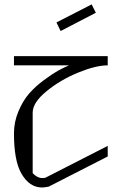

<svg xmlns="http://www.w3.org/2000/svg" viewBox="-20 -832 602 852"><path d="M386.7 -812.5 405.3 -775.4 249 -694.3 230.5 -732.4ZM458 -583V-542Q405.3 -542 326.7 -509.8Q248 -477.5 186.5 -427.2Q125 -377 125 -332V-63.5Q145.5 -42 167 -42Q176.8 -42 180.7 -43L458 -184.6V-137.7L196.3 -3.9Q176.8 0 167 0Q110.4 0 75.2 -61.5Q42 -118.2 42 -240.2Q42 -291 62 -338.4Q82 -385.7 109.4 -417Q136.7 -448.2 174.3 -476.1Q211.9 -503.9 236.3 -517.6Q260.7 -531.2 286.1 -542H42V-583Z"/></svg>

Font: wanta
Style: Medium
Weight: 500
Version: Version 0.91